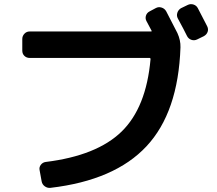

<svg xmlns="http://www.w3.org/2000/svg" viewBox="-20 -858 1040 921"><path d="M122.1 -580.1Q107.4 -580.1 97.2 -589.8Q86.9 -599.6 86.9 -615.2V-670.9Q86.9 -685.5 97.2 -696.3Q107.4 -707 122.1 -707H704.1Q709 -707 707 -710.9Q703.1 -717.8 694.8 -733.9Q686.5 -750 682.6 -756.8Q675.8 -769.5 680.2 -783.2Q684.6 -796.9 698.2 -803.7L727.5 -819.3Q740.2 -826.2 754.9 -821.8Q769.5 -817.4 777.3 -803.7L831.1 -699.2Q846.7 -665 845.7 -630.9Q835 -319.3 682.6 -156.2Q530.3 6.8 222.7 43Q208 44.9 195.3 36.1Q182.6 27.3 179.7 11.7L169.9 -42Q167 -55.7 175.8 -67.4Q184.6 -79.1 199.2 -81.1Q444.3 -111.3 563 -226.6Q681.6 -341.8 702.1 -574.2Q702.1 -580.1 698.2 -580.1ZM928.7 -819.3 973.6 -732.4Q980.5 -718.8 976.1 -705.6Q971.7 -692.4 958 -684.6L925.8 -668.9Q912.1 -662.1 897.9 -667Q883.8 -671.9 877 -685.5Q863.3 -713.9 833 -769.5Q826.2 -782.2 830.6 -796.4Q835 -810.5 847.7 -818.4L879.9 -834Q893.6 -840.8 907.7 -836.4Q921.9 -832 928.7 -819.3Z"/></svg>

Font: Rounded-L Mgen+ 1mn bold
Style: Bold
Weight: 700
Designer: [Source Han Sans]
Ryoko NISHIZUKA  (kana & ideographs); Paul D. Hunt (Latin, Greek & Cyrillic); Wenlong ZHANG  (bopomofo
Version: Version 1.059.20150602